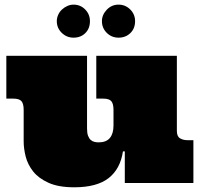

<svg xmlns="http://www.w3.org/2000/svg" viewBox="-20 -774 858 812"><path d="M728 -220.2Q728 -196.8 741.5 -189Q754.9 -181.2 772 -181.2H797.9V0H507.8V-133.8H500Q488.8 -59.1 439 -20.5Q389.2 18.1 293.9 18.1Q227.1 18.1 185.1 -1Q143.1 -20 120.1 -49.1Q97.2 -78.1 88.6 -112.1Q80.1 -146 80.1 -175.8V-309.1Q80.1 -335 71 -345.9Q62 -356.9 36.1 -356.9H6.8V-538.1H348.1V-230Q348.1 -210.9 352.5 -199.5Q356.9 -188 364 -181.9Q371.1 -175.8 380.1 -173.8Q389.2 -171.9 397 -171.9Q429.2 -171.9 444.6 -190.4Q460 -209 460 -243.2V-309.1Q460 -335 450.9 -345.9Q441.9 -356.9 416 -356.9H387.2V-538.1H728ZM220.2 -684.6Q220.2 -697.8 225.8 -710.7Q231.4 -723.6 241.5 -733.2Q251.5 -742.7 264.4 -748.5Q277.3 -754.4 291 -754.4Q320.3 -754.4 340.3 -733.9Q360.4 -713.4 360.4 -684.6Q360.4 -653.3 340.8 -634Q321.3 -614.7 291 -614.7Q262.2 -614.7 241.2 -635Q220.2 -655.3 220.2 -684.6ZM411.1 -684.6Q411.1 -711.4 431.6 -732.9Q452.1 -754.4 481.4 -754.4Q510.3 -754.4 530.8 -733.9Q551.3 -713.4 551.3 -684.6Q551.3 -653.3 531.2 -634Q511.2 -614.7 481.4 -614.7Q452.1 -614.7 431.6 -635Q411.1 -655.3 411.1 -684.6Z"/></svg>

Font: Ultra
Style: Regular
Weight: 400
Designer: Astigmatic (AOETI)
Foundry: Astigmatic (AOETI)
Version: Version 1.000